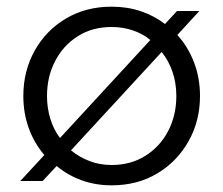

<svg xmlns="http://www.w3.org/2000/svg" viewBox="-20 -543 670 576"><path d="M315 13Q266 13 224 -2.5Q182 -18 150 -45L108 0H41L113 -78Q83 -113 66.5 -158Q50 -203 50 -255Q50 -330 84 -391Q118 -452 178 -487.5Q238 -523 315 -523Q362 -523 402 -509.5Q442 -496 475 -471L511 -510H578L512 -438Q544 -403 562 -356Q580 -309 580 -255Q580 -180 545.5 -119Q511 -58 451.5 -22.5Q392 13 315 13ZM315 -48Q372 -48 416 -75.5Q460 -103 484.5 -150Q509 -197 509 -255Q509 -294 497.5 -327.5Q486 -361 465 -387L193 -92Q217 -72 248 -60Q279 -48 315 -48ZM160 -129 431 -423Q408 -442 378 -452Q348 -462 315 -462Q257 -462 213.5 -434.5Q170 -407 145.5 -360Q121 -313 121 -255Q121 -219 131 -186.5Q141 -154 160 -129Z"/></svg>

Font: MuseoModerno SemiBold Light
Style: Regular
Weight: 300
Version: Version 1.001